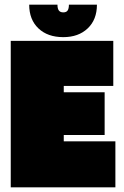

<svg xmlns="http://www.w3.org/2000/svg" viewBox="-20 -802 532 822"><path d="M474 -197V0H26V-627H465V-434H253V-407H428V-224H253V-197ZM275 -782H395Q395 -718 355.5 -680.5Q316 -643 251 -643Q184 -643 144.5 -680.5Q105 -718 105 -782H226Q226 -765 232 -757Q238 -749 251 -749Q264 -749 269.5 -757Q275 -765 275 -782Z"/></svg>

Font: Blinker Black
Style: Regular
Weight: 900
Designer: Juergen Huber
Foundry: supertype
Version: Version 1.017;hotconv 1.0.117;makeotfexe 2.5.65602